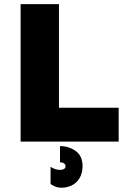

<svg xmlns="http://www.w3.org/2000/svg" viewBox="-20 -674 644 914"><path d="M78.1 0V-654.3H260.7V-161.1H544.9V0ZM272.5 219.7Q256.8 219.7 243.7 214.4Q230.5 209 220.7 202.1V120.1Q242.2 134.8 266.6 134.8Q277.3 134.8 284.7 130.4Q292 126 292 117.2Q292 108.4 284.2 103.5Q276.4 98.6 265.6 98.6V21.5Q307.6 21.5 340.3 44.9Q373 68.4 373 116.2Q373 150.4 358.9 173.8Q344.7 197.3 321.8 208.5Q298.8 219.7 272.5 219.7Z"/></svg>

Font: Sen ExtraBold
Style: Regular
Weight: 800
Version: Version 2.000;gftools[0.9.31]